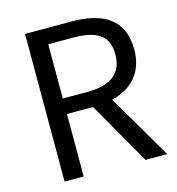

<svg xmlns="http://www.w3.org/2000/svg" viewBox="-109 -828 853 923"><g transform="rotate(-15 317.5 -366.5)"><path d="M324 -310 502 1H610L422 -320C521 -345 587 -410 587 -527C587 -681 479 -734 330 -734H99V1H194V-310ZM316 -387H194V-657H316C433 -657 493 -623 493 -527C493 -432 433 -387 316 -387Z"/></g></svg>

Font: Bithumb Trading Sans
Style: Regular
Weight: 400
Designer: HamHyungwon
Foundry: Bithumb
Version: Version 1.300;FEAKit 1.0